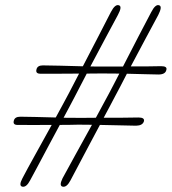

<svg xmlns="http://www.w3.org/2000/svg" viewBox="-20 -716 659 737"><path d="M282 -237.5Q267 -237 248.5 -236.8Q230 -236.5 209.5 -236.5Q188 -196.5 166.2 -155.8Q144.5 -115 126 -80.2Q107.5 -45.5 95.5 -23.5Q81 4 65.5 0.5Q51 -3 66 -31.5Q84.5 -67 115.8 -123.2Q147 -179.5 178.5 -236.5Q140.5 -236 105.5 -236.2Q70.5 -236.5 49.5 -236.5Q28.5 -235.5 33 -252.5Q36.5 -268 58 -268Q80 -268 117.2 -267Q154.5 -266 194 -265Q208 -290.5 220.8 -314.2Q233.5 -338 244 -357.5Q260.5 -389 283.5 -433.5Q241.5 -433 200.5 -433Q159.5 -433 136.5 -433Q115.5 -432.5 120 -449.5Q123.5 -465 144.5 -465Q169 -465 212 -463.8Q255 -462.5 298 -461.5Q327.5 -518.5 357.5 -576.2Q387.5 -634 405.5 -669.5Q422 -701.5 437 -695.5Q450 -691 432.5 -658.5Q414.5 -625.5 385.5 -571Q356.5 -516.5 327 -461Q341 -460.5 353.5 -460.5Q366 -460.5 376.5 -460.5Q409 -460.5 452 -460.5Q481.5 -518 511.5 -576Q541.5 -634 560.5 -669.5Q577 -701.5 591.5 -695.5Q604 -691 587.5 -658.5Q569.5 -625.5 540.5 -571Q511.5 -516.5 482 -461Q516.5 -461 547.8 -461.2Q579 -461.5 598.5 -462Q623 -462 618.5 -447.5Q615 -430.5 589.5 -430Q569.5 -430.5 536.2 -431.2Q503 -432 467 -433Q454 -407.5 442 -384.5Q430 -361.5 420 -343Q411 -326 400.5 -306Q390 -286 378 -264Q416.5 -264 453.2 -264.2Q490 -264.5 511.5 -265Q536 -265 532.5 -250.5Q527.5 -234 502.5 -233.5Q480.5 -234 441.8 -234.8Q403 -235.5 363.5 -236.5Q342 -196.5 320.5 -155.8Q299 -115 280.5 -80.2Q262 -45.5 250.5 -23.5Q236 4 220.5 0.5Q206 -2.5 220 -31.5Q239 -67 270.2 -123.2Q301.5 -179.5 333 -237Q318.5 -237 305.5 -237.2Q292.5 -237.5 282 -237.5ZM266 -343Q257 -326 246.5 -306Q236 -286 224 -264Q242.5 -264 259 -263.8Q275.5 -263.5 289.5 -263.5Q316 -263.5 348 -264Q362 -290 375 -314Q388 -338 398.5 -357.5Q407 -373.5 417 -392.8Q427 -412 438 -433.5Q418.5 -433.5 400.8 -433.8Q383 -434 368.5 -434Q346 -433.5 313 -433.5Q285 -380 266 -343Z"/></svg>

Font: Fraunces 72pt S100 Thin
Style: Italic
Weight: 100
Italic angle: -16°
Version: Version 1.000; ttfautohint (v1.8.3)